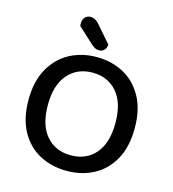

<svg xmlns="http://www.w3.org/2000/svg" viewBox="-121 -923 935 1037"><g transform="rotate(15 346.5 -404.5)"><path d="M643 -304Q643 -200 604 -129Q565 -58 498 -22Q431 14 346 14Q262 14 194.5 -22Q127 -58 88 -129Q49 -200 49 -304Q49 -408 89 -479Q129 -550 196 -586Q263 -622 346 -622Q430 -622 497 -586Q564 -550 603.5 -479Q643 -408 643 -304ZM535 -304Q535 -416 483.5 -475.5Q432 -535 346 -535Q261 -535 209 -475.5Q157 -416 157 -304Q157 -192 208.5 -132.5Q260 -73 346 -73Q433 -73 484 -132.5Q535 -192 535 -304ZM305 -679 216 -761Q215 -765 215 -769Q215 -773 215 -776Q215 -797 227 -810Q239 -823 258 -823Q283 -823 304 -800L388 -703Q387 -682 375 -671Q363 -660 347 -660Q334 -660 324.5 -665.5Q315 -671 305 -679Z"/></g></svg>

Font: Baloo Bhaijaan 2 Medium
Style: Regular
Weight: 500
Designer: Sanskriti Dholi, Noopur Datye and Ek Type
Foundry: Ek Type
Version: Version 1.701